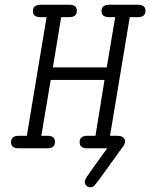

<svg xmlns="http://www.w3.org/2000/svg" viewBox="-20 -631 639 817"><path d="M26.9 -25.9Q26.9 -52.7 59.1 -53.2H94.2L178.2 -558.1H151.9Q119.6 -558.1 120.1 -584Q120.1 -610.8 153.8 -610.8H274.9Q307.1 -610.8 307.1 -585Q307.1 -558.1 274.9 -558.1H240.2L205.1 -344.2H434.1L470.2 -558.1H443.8Q411.6 -558.1 412.1 -584Q412.1 -610.8 444.8 -610.8H565.9Q599.1 -610.8 599.1 -585Q599.1 -558.1 566.9 -558.1H532.2L448.2 -53.2H474.1Q494.1 -53.2 500 -48.8Q512.2 -41 512.2 -29.8Q512.2 -16.6 500 -2.9Q391.1 149.9 382.8 157.2Q375 166 365.2 166Q355.5 166 348.1 159.4Q340.8 152.8 340.8 142.1Q340.8 134.3 349.9 120.6Q358.9 106.9 436 0H350.1Q319.3 0 318.8 -25.9Q318.8 -52.7 351.1 -53.2H386.2L424.8 -291H195.8L155.8 -53.2H182.1Q214.4 -53.2 213.9 -26.9Q213.9 0 181.2 0H60.1Q26.9 0 26.9 -25.9Z"/></svg>

Font: CMU Typewriter Text
Style: LightOblique
Weight: 200
Italic angle: -9.46001°
Version: Version 0.7.0